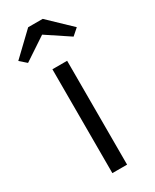

<svg xmlns="http://www.w3.org/2000/svg" viewBox="-232 -795 684 847"><g transform="rotate(-30 110.0 -371.5)"><path d="M73 -529H148V0H73ZM-39 -636 73 -743H147L259 -636L226 -607L110 -684L-6 -607Z"/></g></svg>

Font: Lexend HM
Style: Regular
Weight: 400
Designer: Bonnie Shaver-Troup, Thomas Jockin, Octavio Pardo
Foundry: Lexend
Version: Version 1.091